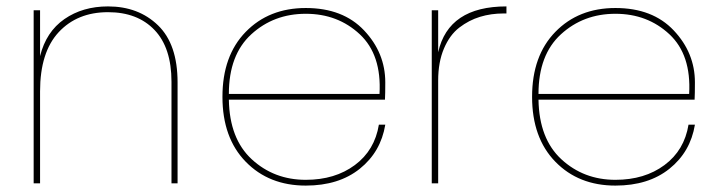

<svg xmlns="http://www.w3.org/2000/svg" viewBox="-20 -572 2248 599"><path d="M515 0V-317Q515 -423 462 -478.5Q409 -534 317 -534Q221 -534 163 -471.5Q105 -409 105 -287V0H85V-540H105V-397Q124 -473 181 -512.5Q238 -552 317 -552Q412 -552 473 -493Q534 -434 534 -315V0Z M694 -279H1164Q1171 -401 1102.5 -465Q1034 -529 934 -529Q834 -529 764 -465Q694 -401 694 -279ZM1182 -183Q1168 -98 1102.5 -45.5Q1037 7 934 7Q819 7 746.5 -67.5Q674 -142 674 -270Q674 -398 746.5 -472.5Q819 -547 934 -547Q1050 -547 1116 -477Q1182 -407 1182 -315Q1182 -279 1181 -261H694Q696 -139 765.5 -75Q835 -11 934 -11Q1025 -11 1087 -57Q1149 -103 1162 -183Z M1347 -321V0H1327V-540H1347V-409Q1379 -552 1560 -552V-530H1551Q1512 -530 1477.5 -519.5Q1443 -509 1413 -486Q1383 -463 1365 -420.5Q1347 -378 1347 -321Z M1660 -279H2130Q2137 -401 2068.5 -465Q2000 -529 1900 -529Q1800 -529 1730 -465Q1660 -401 1660 -279ZM2148 -183Q2134 -98 2068.5 -45.5Q2003 7 1900 7Q1785 7 1712.5 -67.5Q1640 -142 1640 -270Q1640 -398 1712.5 -472.5Q1785 -547 1900 -547Q2016 -547 2082 -477Q2148 -407 2148 -315Q2148 -279 2147 -261H1660Q1662 -139 1731.5 -75Q1801 -11 1900 -11Q1991 -11 2053 -57Q2115 -103 2128 -183Z"/></svg>

Font: Poppins Thin
Style: Regular
Weight: 250
Designer: Ninad Kale (Devanagari), Jonny Pinhorn (Latin)
Foundry: Indian Type Foundry
Version: Version 3.200;PS 1.000;hotconv 16.6.54;makeotf.lib2.5.65590